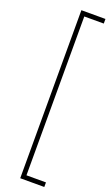

<svg xmlns="http://www.w3.org/2000/svg" viewBox="-184 -847 595 1036"><g transform="rotate(20 113.5 -329.5)"><path d="M226.6 -786.1H114.7V126H226.6V152.3H88.4V-812.5H226.6Z"/></g></svg>

Font: TypoPRO Roboto
Style: Regular
Weight: 250
Designer: Google
Version: Version 2.136; 2016